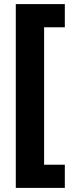

<svg xmlns="http://www.w3.org/2000/svg" viewBox="-20 -750 358 936"><path d="M296 166H57V-730H296V-617H195V53H296Z"/></svg>

Font: Noto Sans Hebrew SemiCondensed ExtraBold
Style: Regular
Weight: 800
Width: 4
Designer: Monotype Design Team
Foundry: Monotype Imaging Inc.
Version: Version 2.004; ttfautohint (v1.8.4.7-5d5b)